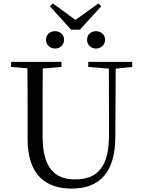

<svg xmlns="http://www.w3.org/2000/svg" viewBox="-20 -1091 837 1127"><path d="M303 -806C332 -806 356 -827 356 -857C356 -889 332 -908 303 -908C275 -908 250 -889 250 -857C250 -827 275 -806 303 -806ZM544 -806C571 -806 597 -827 597 -857C597 -889 571 -908 544 -908C515 -908 491 -889 491 -857C491 -827 515 -806 544 -806ZM290 -1071 273 -1054 397 -917H449L574 -1054L558 -1071L423 -974ZM498 -698 619 -688 620 -306C621 -114 556 -38 420 -38C302 -38 230 -105 230 -291V-391C230 -493 230 -591 231 -689L341 -698V-728H45V-698L141 -690C142 -591 142 -491 142 -391V-276C142 -66 246 16 401 16C567 16 656 -82 657 -286L659 -688L756 -698V-728H498Z"/></svg>

Font: Noto Serif CJK KR
Style: Regular
Weight: 400
Designer: Ryoko NISHIZUKA 西塚涼子 (kana & ideographs); Frank Grießhammer (Latin, Greek & Cyrillic); Wenlong ZHANG 张文龙 (bopomofo); San
Foundry: Adobe
Version: Version 2.001;hotconv 1.1.0;makeotfexe 2.6.0